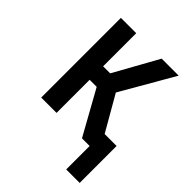

<svg xmlns="http://www.w3.org/2000/svg" viewBox="-193 -627 886 886"><g transform="rotate(45 250.0 -183.5)"><path d="M392 153V0H342L222 -216H176V0H76V-520H176V-304H222L342 -520H453L303 -260L402 -88H480V153Z"/></g></svg>

Font: Iosevka Term Curly Semibold
Style: Regular
Weight: 600
Designer: Belleve Invis
Foundry: Belleve Invis
Version: Version 32.3.0